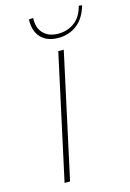

<svg xmlns="http://www.w3.org/2000/svg" viewBox="-128 -918 664 980"><g transform="rotate(-15 204.0 -427.5)"><path d="M87 0 230 -658H259L116 0ZM249 -723Q190 -723 157.5 -757Q125 -791 127 -853L150 -855Q147 -803 175.5 -773.5Q204 -744 255 -744Q303 -744 340 -771.5Q377 -799 391 -855L408 -853Q390 -788 348 -755.5Q306 -723 249 -723Z"/></g></svg>

Font: Ysabeau Infant Thin
Style: Italic
Weight: 250
Italic angle: -12°
Designer: Christian Thalmann (Catharsis Fonts)
Version: Version 2.001;gftools[0.9.30]; featfreeze: ss01,ss02,lnum